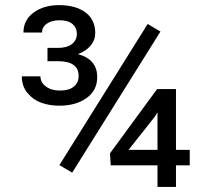

<svg xmlns="http://www.w3.org/2000/svg" viewBox="-20 -736 784 756"><path d="M611.8 -611.8 264.2 -56.2 213.9 -85.9 561.5 -641.6ZM413.1 -132.3 598.6 -385.3H672.9V-146H727.1V-85H672.9V0H600.1V-85H416ZM486.3 -146H600.1V-293.5L589.8 -276.9ZM65.9 -435.5H139.2Q139.2 -411.6 160.6 -395.5Q182.1 -379.4 215.8 -379.4Q251.5 -379.4 270.5 -394.8Q289.6 -410.2 289.6 -437Q289.6 -495.1 207.5 -495.1H167V-547.4H207.5Q244.1 -547.4 263.4 -562.7Q282.7 -578.1 282.7 -603Q282.7 -626.5 265.6 -641.4Q248.5 -656.2 213.9 -656.2Q184.1 -656.2 164.8 -643.1Q145.5 -629.9 145.5 -607.9H72.3Q72.3 -657.2 112.3 -686.5Q152.3 -715.8 212.4 -715.8Q277.8 -715.8 316.4 -687.3Q355 -658.7 355 -606.4Q355 -578.6 336.9 -556.6Q318.8 -534.7 286.6 -522.9Q362.8 -502.9 362.8 -432.1Q362.8 -379.9 320.8 -349.9Q278.8 -319.8 213.4 -319.8Q175.3 -319.8 142.8 -331.3Q110.4 -342.8 88.1 -369.9Q65.9 -397 65.9 -435.5Z"/></svg>

Font: Bert Sans Medium
Style: Regular
Weight: 500
Designer: Christian Robertson, Adam Twardoch, & Cristiano Sobral
Foundry: Google
Version: Version 12.135;January 10, 2020;FontCreator 12.0.0.2547 64-b